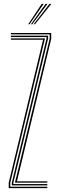

<svg xmlns="http://www.w3.org/2000/svg" viewBox="-20 -970 309 990"><path d="M57 -28 236 -770.2V-793H36V-800H244V-769.5L67.5 -35H224V-28ZM25 0V-27.8L202 -765H36V-772H212L33 -28V-7H224V0ZM41 -14V-28L220 -772V-779H36V-786H228V-771L49 -28V-21H224V-14ZM125.5 -845 195 -950H205L132.5 -845ZM153.5 -845 235 -950H245L160.5 -845ZM139.5 -845 215 -950H225L146.5 -845Z"/></svg>

Font: Big Shoulders Inline Text Thin
Style: Regular
Weight: 100
Designer: Patric King
Foundry: XO Type Co
Version: Version 2.002